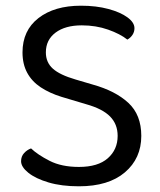

<svg xmlns="http://www.w3.org/2000/svg" viewBox="-20 -641 563 674"><path d="M257 -55Q324 -55 358.5 -85.5Q393 -116 393 -164Q393 -205 366.5 -232Q340 -259 283 -275L196 -301Q154 -314 123 -334.5Q92 -355 75.5 -385.5Q59 -416 59 -457Q59 -534 115 -577.5Q171 -621 264 -621Q318 -621 360.5 -609.5Q403 -598 427.5 -580Q452 -562 452 -542Q452 -529 445 -518.5Q438 -508 427 -502Q402 -522 359.5 -537Q317 -552 267 -552Q209 -552 175 -526.5Q141 -501 141 -457Q141 -422 165.5 -400Q190 -378 245 -362L306 -344Q385 -322 430.5 -280Q476 -238 476 -164Q476 -85 418.5 -36Q361 13 257 13Q196 13 150.5 -0.5Q105 -14 79.5 -34.5Q54 -55 54 -75Q54 -92 64.5 -103.5Q75 -115 89 -120Q112 -98 154 -76.5Q196 -55 257 -55Z"/></svg>

Font: Baloo Paaji 2
Style: Regular
Weight: 400
Designer: Shuchita Grover, Noopur Datye and Ek Type
Foundry: Ek Type
Version: Version 1.700